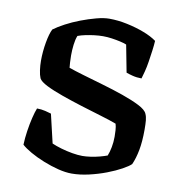

<svg xmlns="http://www.w3.org/2000/svg" viewBox="-81 -795 817 869"><g transform="rotate(10 328.0 -360.0)"><path d="M305 0Q277 0 243 -8.5Q209 -17 174 -31Q139 -45 111 -61Q83 -77 68 -91Q69 -121 74 -154.5Q79 -188 86 -217Q93 -246 100 -263Q120 -263 138.5 -258.5Q157 -254 166 -251L197 -119Q215 -111 240.5 -103.5Q266 -96 292.5 -91.5Q319 -87 339 -87Q355 -87 376.5 -90Q398 -93 418.5 -98.5Q439 -104 452 -109Q459 -126 463.5 -149.5Q468 -173 468 -198Q468 -211 467 -227.5Q466 -244 462 -257Q433 -268 389 -281Q345 -294 297 -309Q249 -324 205 -339.5Q161 -355 130 -370.5Q99 -386 92 -400Q86 -414 83 -436Q80 -458 80 -479Q80 -521 87.5 -563.5Q95 -606 106 -627Q126 -642 157 -658.5Q188 -675 223.5 -688.5Q259 -702 293 -711Q327 -720 352 -720Q392 -720 434.5 -711Q477 -702 513.5 -688Q550 -674 573 -657Q572 -637 568.5 -611.5Q565 -586 561 -560Q557 -534 551.5 -513Q546 -492 542 -479Q520 -479 500.5 -484Q481 -489 471 -493L447 -618Q435 -623 417 -627Q399 -631 378.5 -634Q358 -637 338 -637Q319 -637 298.5 -634.5Q278 -632 258.5 -628Q239 -624 223 -618Q216 -601 213 -576Q210 -551 210 -526Q210 -509 211 -494.5Q212 -480 213 -470Q238 -461 280.5 -448.5Q323 -436 373 -421.5Q423 -407 469 -391Q515 -375 547.5 -358.5Q580 -342 587 -325Q593 -312 594.5 -295Q596 -278 596 -253Q596 -198 588.5 -158.5Q581 -119 568 -90Q557 -79 529 -63.5Q501 -48 463 -33.5Q425 -19 383.5 -9.5Q342 0 305 0Z"/></g></svg>

Font: Texturina Medium 12pt SemiBold
Style: Regular
Weight: 600
Version: Version 1.002